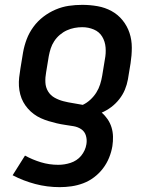

<svg xmlns="http://www.w3.org/2000/svg" viewBox="-20 -558 640 791"><path d="M226 213Q174 213 125 200Q76 187 32 164L83 83Q114 100 148.5 110.5Q183 121 220 121Q233 121 245.5 119Q258 117 270.5 113Q283 109 294.5 101.5Q306 94 314.5 83.5Q323 73 328.5 61Q334 49 336 36Q339 18 334 1Q329 -16 315 -25.5Q301 -35 283.5 -38Q266 -41 248.5 -43.5Q231 -46 214 -50Q197 -54 180.5 -59Q164 -64 148.5 -71Q133 -78 119.5 -88Q106 -98 95 -110.5Q84 -123 76 -137.5Q68 -152 63.5 -169Q59 -186 58 -203.5Q57 -221 59 -239Q61 -257 64 -275L75 -342Q80 -370 90 -396.5Q100 -423 117.5 -447Q135 -471 158.5 -489Q182 -507 209 -518.5Q236 -530 263.5 -534Q291 -538 319 -538Q351 -538 382 -532.5Q413 -527 439.5 -512.5Q466 -498 485 -474.5Q504 -451 513.5 -422.5Q523 -394 523 -362Q523 -330 518 -298L507 -231Q503 -209 494.5 -188.5Q486 -168 471.5 -149.5Q457 -131 438.5 -117Q420 -103 399 -94Q413 -82 423.5 -66.5Q434 -51 439.5 -33Q445 -15 445.5 4.5Q446 24 443 44Q439 68 429.5 91.5Q420 115 404.5 135.5Q389 156 368 172Q347 188 323 197Q299 206 274.5 209.5Q250 213 226 213ZM321 -126Q338 -134 352.5 -147.5Q367 -161 377 -177Q387 -193 392.5 -210.5Q398 -228 401 -246L412 -313Q417 -338 415 -362.5Q413 -387 401 -407Q389 -427 366.5 -436.5Q344 -446 319 -446Q303 -446 287 -443Q271 -440 255.5 -433Q240 -426 226.5 -414.5Q213 -403 203.5 -388.5Q194 -374 189 -358.5Q184 -343 181 -327L170 -260Q166 -239 167 -218.5Q168 -198 178 -181.5Q188 -165 205 -155.5Q222 -146 241.5 -141Q261 -136 281 -133Q301 -130 321 -126Z"/></svg>

Font: Iosevka Curly SmBdEx
Style: Italic
Weight: 600
Width: 7
Italic angle: -9°
Monospace: yes
Designer: Belleve Invis
Foundry: Belleve Invis
Version: Version 11.1.0; ttfautohint (v1.8.3)